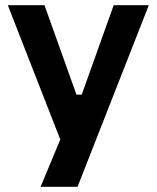

<svg xmlns="http://www.w3.org/2000/svg" viewBox="-20 -554 602 738"><path d="M136 164 218 -33 221 6 10 -534H151L274 -190H294L417 -534H552L278 164Z"/></svg>

Font: Mozilla Text ExtraLight
Style: Regular
Weight: 200
Designer: Studio DRAMA
Foundry: Studio DRAMA
Version: Version 1.000